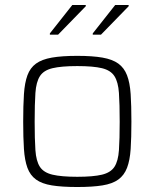

<svg xmlns="http://www.w3.org/2000/svg" viewBox="-20 -742 619 770"><path d="M290 8Q228 8 188 1.5Q148 -5 124.5 -22Q101 -39 90 -69Q79 -99 76 -144.5Q73 -190 73 -254Q73 -319 76 -364.5Q79 -410 90 -440Q101 -470 124.5 -487Q148 -504 188 -511Q228 -518 290 -518Q351 -518 391 -511Q431 -504 454.5 -487Q478 -470 489.5 -440Q501 -410 504 -364.5Q507 -319 507 -254Q507 -190 504 -144.5Q501 -99 489.5 -69Q478 -39 454.5 -22Q431 -5 391 1.5Q351 8 290 8ZM290 -33Q354 -33 389 -41.5Q424 -50 439 -73Q454 -96 457 -140Q460 -184 460 -254Q460 -325 457 -369Q454 -413 439 -436.5Q424 -460 389 -468.5Q354 -477 290 -477Q226 -477 190.5 -468.5Q155 -460 140 -436.5Q125 -413 122 -369Q119 -325 119 -254Q119 -184 122 -140Q125 -96 140 -73Q155 -50 190.5 -41.5Q226 -33 290 -33ZM180 -603V-608L270 -722H324V-717L213 -603ZM352 -603V-608L442 -722H496V-717L385 -603Z"/></svg>

Font: Saira Thin ExtraLight
Style: Regular
Weight: 250
Version: Version 1.101